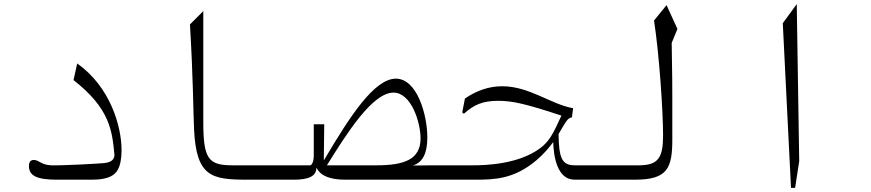

<svg xmlns="http://www.w3.org/2000/svg" viewBox="-20 -875 4240 935"><path d="M256 0H430C513 0 541 -25 554 -49C565 -69 572 -101 572 -143C572 -259 518 -451 356 -566L338 -485C516 -346 526 -237 537 -124C538 -112 536 -86 489 -81C464 -78 273 -68 229 -70C180 -72 170 -96 145 -96C130 -96 121 -88 121 -66C121 -19 160 0 256 0Z M1186 0H1400V-70H1110C993 -70 970 -104 970 -283V-821L905 -756C921 -492 921 -329 925 -245C936 -13 1011 0 1186 0Z M1990 -69C2038 -83 2061 -128 2061 -205C2061 -319 2010 -492 1908 -492C1803 -492 1684 -309 1559 -97C1558 -96 1558 -95 1557 -94V-110L1559 -270H1508V-118C1508 -83 1496 -70 1491 -70H1400V0C1445 0 1521 0 1521 -59C1529 -44 1549 0 1662 0H2100V-70ZM1572 -70C1669 -226 1794 -424 1896 -424C1983 -424 2028 -279 2028 -201C2028 -98 1948 -70 1814 -70Z M2778 -70C2714 -70 2702 -110 2700 -222C2729 -270 2743 -303 2765 -303L2771 -348C2665 -366 2558 -455 2426 -455C2363 -455 2302 -435 2244 -395L2231 -327L2239 -321C2288 -365 2330 -384 2407 -384C2474 -384 2539 -370 2714 -312C2672 -219 2653 -185 2610 -153C2504 -74 2341 -70 2285 -70H2100V0H2294C2387 0 2484 -2 2594 -96C2629 -126 2654 -156 2674 -183C2676 -114 2693 0 2778 0H2800V-70Z M2800 0H3073C3230 0 3254 -56 3254 -195V-397C3254 -549 3251 -608 3251 -666L3279 -734L3226 -850L3165 -775C3190 -614 3209 -336 3209 -215C3209 -108 3186 -70 3092 -70H2800Z M3832 40H3852L3872 -90L3860 -855L3792 -762Z"/></svg>

Font: Kawkab Mono Light
Style: Regular
Weight: 300
Monospace: yes
Designer: Abdullah Arif
Foundry: Abdullah Arif
Version: Version 1.000;PS 000.500;hotconv 1.0.88;makeotf.lib2.5.64775